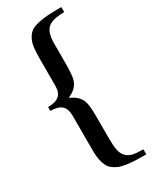

<svg xmlns="http://www.w3.org/2000/svg" viewBox="-225 -786 805 999"><g transform="rotate(-30 177.5 -286.5)"><path d="M336.4 155.8Q298.3 155.8 272.9 154.8Q247.6 153.8 220.9 150.1Q194.3 146.5 178 139.9Q161.6 133.3 146.2 122.1Q130.9 110.8 122.8 94.5Q114.7 78.1 109.9 55.2Q105 32.2 105 2V-208.5Q105 -251.5 84 -270.5Q63 -289.6 17.1 -289.6V-313Q62.5 -313 83.7 -331.3Q105 -349.6 105 -391.1V-553.7Q105 -593.8 108.6 -620.6Q112.3 -647.5 123.3 -668Q134.3 -688.5 149.4 -699.7Q164.6 -710.9 192.6 -717.8Q220.7 -724.6 253.2 -726.8Q285.6 -729 336.4 -729V-698.7Q265.6 -698.7 237.5 -674.1Q209.5 -649.4 209.5 -583V-467.8Q209.5 -393.1 201.2 -367.2Q188 -323.7 136.2 -301.8V-299.3Q191.4 -274.9 202.6 -230Q209.5 -203.6 209.5 -146V-14.2Q209.5 30.3 214.6 56.4Q219.7 82.5 234.9 98.6Q250 114.7 273.2 120.1Q296.4 125.5 336.4 125.5Z"/></g></svg>

Font: Elstob 8pt SemiBold
Style: Regular
Weight: 600
Designer: Peter S. Baker
Version: Version 1.015